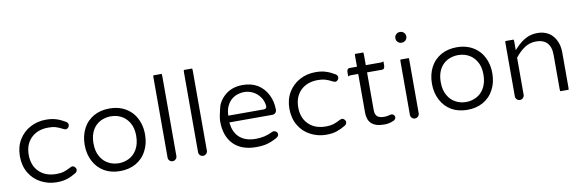

<svg xmlns="http://www.w3.org/2000/svg" viewBox="-50 -1101 4574 1508"><g transform="rotate(-10 2237.5 -347.5)"><path d="M307.6 0.5Q355 0.5 390.6 -11.2Q426.3 -22.9 462.4 -44.9Q477.1 -55.2 477.1 -71.3Q477.1 -82.5 466.8 -92.8Q462.4 -97.2 459 -98.6Q454.1 -101.1 448 -101.1Q441.9 -101.1 432.1 -96.2Q397.5 -78.1 374 -71.3Q350.1 -64 315.4 -64Q228 -64 176.8 -115.2Q126.5 -165.5 126.5 -249Q126.5 -333.5 177.7 -383.8Q229 -434.1 315.4 -434.1Q350.1 -434.1 374 -426.8Q397.5 -419.9 432.1 -401.9Q441.9 -397 449.2 -397Q459.5 -397 468.3 -406.5Q477.1 -416 477.1 -426.8Q477.1 -442.9 462.4 -453.1Q426.3 -475.1 390.1 -486.8Q355 -498.5 307.6 -498.5Q237.8 -498.5 181.2 -467.8Q124.5 -437.5 90.8 -382.3Q56.2 -325.2 56.2 -250Q56.2 -174.8 89.8 -117.7Q123.5 -60.5 182.6 -29.8Q240.7 0.5 307.6 0.5Z M813.5 -436Q868.7 -436 910.6 -407.7Q939.9 -387.7 959 -355Q983.9 -314.5 983.9 -251.7Q983.9 -189 960 -146Q936 -102.1 895 -81.5Q856 -62 813.5 -62Q767.1 -62 729 -83Q690.9 -103.5 668 -144Q643.1 -184.6 643.1 -250Q643.1 -338.9 693.8 -390.1Q710.4 -406.7 731.9 -417.5Q771 -436 813.5 -436ZM1054.2 -249Q1054.2 -273.4 1050.8 -296.4Q1043.9 -341.8 1023.9 -379.4Q1008.3 -409.7 986.8 -431.2Q919.4 -498.5 813.5 -498.5Q742.2 -498.5 687 -467.8Q661.6 -453.1 640.1 -431.6Q618.7 -410.2 603 -380.9Q572.8 -322.8 572.8 -249.5Q572.8 -176.3 603 -119.1Q632.8 -62 687 -30.3Q741.2 0.5 812.5 0.5Q883.8 0.5 939 -30.3Q964.4 -44.9 986.1 -66.7Q1007.8 -88.4 1023.9 -119.1Q1054.2 -175.3 1054.2 -249ZM668 -144Q668 -144 668 -144Z M1198.7 -694.8Q1196.8 -688.5 1196.8 -672.9V-39.1Q1196.8 -24.9 1207 -14.6Q1217.3 -4.4 1231.4 -4.4Q1246.1 -4.4 1256.6 -14.9Q1267.1 -25.4 1267.1 -39.1V-672.9Q1267.1 -687 1265.1 -694.8Z M1441.9 -694.8Q1439.9 -688.5 1439.9 -672.9V-39.1Q1439.9 -24.9 1450.2 -14.6Q1460.4 -4.4 1474.6 -4.4Q1489.3 -4.4 1499.8 -14.9Q1510.3 -25.4 1510.3 -39.1V-672.9Q1510.3 -687 1508.3 -694.8Z M2029.8 -304.7Q2029.8 -303.7 2029.8 -301Q2029.8 -298.3 2028.8 -294.2Q2027.8 -290 2023.9 -286.6Q2018.1 -280.8 2007.8 -280.8H1723.6L1724.1 -291.5Q1727.1 -338.4 1748.5 -373Q1770 -408.2 1807.1 -426.3Q1823.2 -433.6 1842.8 -438Q1860.4 -441.9 1877 -441.9Q1913.6 -441.9 1947.3 -425.3Q1981.4 -408.2 2004.4 -375Q2025.4 -346.7 2029.8 -304.7ZM2083.5 -69.3Q2083.5 -81.5 2074.5 -89.8Q2065.4 -98.1 2053.7 -98.1Q2046.4 -98.1 2040.5 -95.2Q2008.3 -79.1 1976.3 -71.5Q1944.3 -64 1904.3 -64Q1818.4 -64 1771 -111.3Q1732.4 -149.9 1724.1 -215.3L1722.7 -227.1H2064.5Q2080.6 -227.1 2090.3 -237.1Q2100.1 -247.1 2100.1 -261.7Q2100.1 -327.6 2072.8 -381.8Q2045.9 -435.1 1997.6 -466.8Q1946.3 -498.5 1875.5 -498.5Q1781.2 -498.5 1721.7 -439Q1693.8 -411.6 1677.2 -373Q1653.8 -287.1 1652.8 -249Q1652.8 -128.9 1718.3 -63Q1782.2 0.5 1896.5 0.5Q1950.7 0.5 1986.6 -9.5Q2022.5 -19.5 2062.5 -41Q2077.1 -49.3 2081.5 -59.6Q2083.5 -64 2083.5 -69.3Z M2457 0.5Q2504.4 0.5 2540 -11.2Q2575.7 -22.9 2611.8 -44.9Q2626.5 -55.2 2626.5 -71.3Q2626.5 -82.5 2616.2 -92.8Q2611.8 -97.2 2608.4 -98.6Q2603.5 -101.1 2597.4 -101.1Q2591.3 -101.1 2581.5 -96.2Q2546.9 -78.1 2523.4 -71.3Q2499.5 -64 2464.8 -64Q2377.4 -64 2326.2 -115.2Q2275.9 -165.5 2275.9 -249Q2275.9 -333.5 2327.1 -383.8Q2378.4 -434.1 2464.8 -434.1Q2499.5 -434.1 2523.4 -426.8Q2546.9 -419.9 2581.5 -401.9Q2591.3 -397 2598.6 -397Q2608.9 -397 2617.7 -406.5Q2626.5 -416 2626.5 -426.8Q2626.5 -442.9 2611.8 -453.1Q2575.7 -475.1 2539.6 -486.8Q2504.4 -498.5 2457 -498.5Q2387.2 -498.5 2330.6 -467.8Q2273.9 -437.5 2240.2 -382.3Q2205.6 -325.2 2205.6 -250Q2205.6 -174.8 2239.3 -117.7Q2272.9 -60.5 2332 -29.8Q2390.1 0.5 2457 0.5Z M2787.6 -585.4Q2785.6 -579.1 2785.6 -563.5V-483.9H2726.6Q2717.3 -483.9 2712.9 -479Q2704.6 -471.2 2704.6 -448.2V-420.9Q2715.3 -426.3 2726.6 -426.3H2785.6V-119.1Q2785.6 -61.5 2814.9 -32.2Q2847.7 0.5 2918.9 0.5Q2959.5 0.5 2995.6 -16.1Q3009.3 -23.9 3012.2 -35.2Q3013.2 -38.1 3013.2 -43Q3013.2 -52.2 3005.4 -60.1Q2997.6 -67.9 2987.3 -67.9Q2981.9 -67.9 2974.6 -66.4Q2972.2 -65.4 2969.7 -64.9Q2950.2 -59.1 2928.7 -59.1Q2894 -59.1 2875.5 -72.8Q2856 -87.4 2856 -127V-426.3H2975.6Q2984.9 -426.3 2989.3 -431.2Q2997.6 -439 2997.6 -461.9V-489.3Q2986.8 -483.9 2975.6 -483.9H2856V-563.5Q2856 -577.6 2854 -585.4Z M3131.3 -480Q3129.4 -473.6 3129.4 -458V-39.1Q3129.4 -24.9 3139.6 -14.6Q3149.9 -4.4 3164.1 -4.4Q3178.7 -4.4 3189.2 -14.9Q3199.7 -25.4 3199.7 -39.1V-458Q3199.7 -472.2 3197.8 -480ZM3162.1 -608.9H3168Q3184.1 -608.9 3196.3 -621.1Q3208.5 -633.3 3208.5 -649.4V-653.3Q3208.5 -669.4 3196.3 -681.6Q3184.1 -693.8 3168 -693.8H3162.1Q3146 -693.8 3133.8 -681.6Q3121.6 -669.4 3121.6 -653.3V-649.4Q3121.6 -633.3 3133.8 -621.1Q3146 -608.9 3162.1 -608.9Z M3583 -436Q3638.2 -436 3680.2 -407.7Q3709.5 -387.7 3728.5 -355Q3753.4 -314.5 3753.4 -251.7Q3753.4 -189 3729.5 -146Q3705.6 -102.1 3664.6 -81.5Q3625.5 -62 3583 -62Q3536.6 -62 3498.5 -83Q3460.4 -103.5 3437.5 -144Q3412.6 -184.6 3412.6 -250Q3412.6 -338.9 3463.4 -390.1Q3480 -406.7 3501.5 -417.5Q3540.5 -436 3583 -436ZM3823.7 -249Q3823.7 -273.4 3820.3 -296.4Q3813.5 -341.8 3793.5 -379.4Q3777.8 -409.7 3756.3 -431.2Q3689 -498.5 3583 -498.5Q3511.7 -498.5 3456.5 -467.8Q3431.2 -453.1 3409.7 -431.6Q3388.2 -410.2 3372.6 -380.9Q3342.3 -322.8 3342.3 -249.5Q3342.3 -176.3 3372.6 -119.1Q3402.3 -62 3456.5 -30.3Q3510.7 0.5 3582 0.5Q3653.3 0.5 3708.5 -30.3Q3733.9 -44.9 3755.6 -66.7Q3777.3 -88.4 3793.5 -119.1Q3823.7 -175.3 3823.7 -249ZM3437.5 -144Q3437.5 -144 3437.5 -144Z M3968.3 -480Q3966.3 -473.6 3966.3 -458V-39.1Q3966.3 -24.9 3976.6 -14.6Q3986.8 -4.4 4001 -4.4Q4015.6 -4.4 4026.1 -14.9Q4036.6 -25.4 4036.6 -39.1V-335.4Q4077.1 -385.7 4116.7 -410.4Q4156.2 -435.1 4206.1 -435.1Q4260.7 -435.1 4290.5 -405.3Q4322.8 -373 4322.8 -306.6V-39.1Q4322.8 -24.9 4324.7 -17.1H4391.1Q4393.1 -23.4 4393.1 -39.1V-316.4Q4393.1 -376.5 4366.2 -422.4Q4347.7 -454.6 4316.9 -474.6Q4278.3 -498.5 4227.5 -498.5Q4175.3 -498.5 4134.8 -477.1Q4093.3 -455.6 4054.2 -414.1L4036.6 -395V-458Q4036.6 -472.2 4034.7 -480Z"/></g></svg>

Font: YuPearl-ExtraLight
Style: ExtraLight
Weight: 200
Designer: Max Yao
Foundry: Max-Everyday
Version: Version 1.011; ttfautohint (v1.8.3)